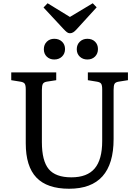

<svg xmlns="http://www.w3.org/2000/svg" viewBox="-20 -1144 850 1178"><path d="M404 14Q269 14 203.5 -54.5Q138 -123 138 -265V-596Q138 -621 131.5 -630.5Q125 -640 105 -643L49 -652V-700H325V-652L267 -643Q249 -640 243 -629.5Q237 -619 237 -592V-272Q237 -157 279 -106.5Q321 -56 418 -56Q515 -56 561 -110.5Q607 -165 607 -279V-596Q607 -621 600.5 -630.5Q594 -640 574 -643L519 -652V-700H765V-652L708 -643Q689 -640 683 -630Q677 -620 677 -592V-291Q677 14 404 14ZM409 -940Q399 -940 390.5 -946.5Q382 -953 368 -968L247 -1098L272 -1124L409 -1040L549 -1124L573 -1099L448 -962Q439 -952 429.5 -946Q420 -940 409 -940ZM516 -779Q488 -779 469.5 -796.5Q451 -814 451 -842Q451 -870 469.5 -888Q488 -906 516 -906Q545 -906 563 -888.5Q581 -871 581 -843Q581 -815 563 -797Q545 -779 516 -779ZM313 -779Q285 -779 267 -796.5Q249 -814 249 -842Q249 -870 267 -888Q285 -906 313 -906Q342 -906 360.5 -888.5Q379 -871 379 -843Q379 -815 360.5 -797Q342 -779 313 -779Z"/></svg>

Font: Literata 12pt
Style: Regular
Weight: 400
Designer: Latin by Veronika Burian and Jose Scaglione. Greek by Irene Vlachou. Cyrillic by Vera Evstafieva.
Foundry: TypeTogether
Version: Version 3.002